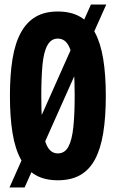

<svg xmlns="http://www.w3.org/2000/svg" viewBox="-20 -790 513 851"><path d="M236 9Q178 9 138 -14Q98 -37 72.5 -83.5Q47 -130 35.5 -200.5Q24 -271 24 -365Q24 -459 35.5 -529Q47 -599 72.5 -645.5Q98 -692 138 -715.5Q178 -739 236 -739Q295 -739 335.5 -715.5Q376 -692 401 -645.5Q426 -599 437.5 -528.5Q449 -458 449 -365Q449 -271 437.5 -200.5Q426 -130 401 -83.5Q376 -37 335.5 -14Q295 9 236 9ZM236 -110Q267 -110 283 -139.5Q299 -169 305 -226Q311 -283 311 -365Q311 -431 307.5 -479Q304 -527 295.5 -558Q287 -589 272.5 -604Q258 -619 236 -619Q207 -619 190.5 -590Q174 -561 168.5 -504.5Q163 -448 163 -365Q163 -299 166.5 -251Q170 -203 178 -172Q186 -141 200.5 -125.5Q215 -110 236 -110ZM22 41 383 -770H451L89 41Z"/></svg>

Font: Mona Sans Condensed
Style: Bold
Weight: 700
Width: 3
Designer: Deni Anggara
Foundry: GitHub
Version: Version 2.000